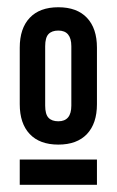

<svg xmlns="http://www.w3.org/2000/svg" viewBox="-20 -725 320 527"><path d="M104 -598.1V-435.1Q104 -411.6 113 -401.9Q122.1 -392.1 140.1 -392.1Q175.8 -392.1 175.8 -435.1V-598.1Q175.8 -641.1 140.1 -641.1Q122.1 -641.1 113 -631.3Q104 -621.6 104 -598.1ZM34.2 -439V-594.2Q34.2 -647 61.5 -676Q88.9 -705.1 140.1 -705.1Q191.4 -705.1 218.8 -676Q246.1 -647 246.1 -594.2V-439Q246.1 -386.2 218.8 -357.2Q191.4 -328.1 140.1 -328.1Q88.9 -328.1 61.5 -357.2Q34.2 -386.2 34.2 -439ZM34.2 -287.1H246.1V-217.8H34.2Z"/></svg>

Font: VL Bebas Neue Bold
Style: Regular
Weight: 700
Designer: Ryoichi Tsunekawa
Foundry: Ryoichi Tsunekawa
Version: Version 1.300